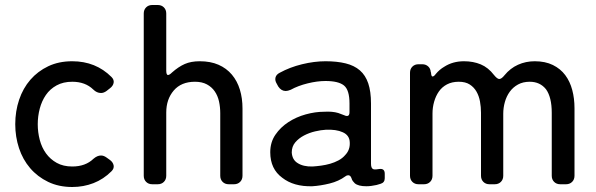

<svg xmlns="http://www.w3.org/2000/svg" viewBox="-20 -737 2385 768"><path d="M269 11Q215 11 172.5 -9.5Q130 -30 100.5 -64.5Q71 -99 56 -144.5Q41 -190 41 -240Q41 -292 56.5 -338Q72 -384 101.5 -418Q131 -452 173 -472Q215 -492 269 -492Q363 -492 426 -429Q437 -418 434.5 -405.5Q432 -393 420 -384L406 -373Q395 -365 384 -365Q367 -365 353 -379Q321 -410 269 -410Q233 -410 206.5 -395.5Q180 -381 163.5 -357Q147 -333 139 -302.5Q131 -272 131 -240Q131 -208 139 -177.5Q147 -147 164 -123.5Q181 -100 207 -85.5Q233 -71 269 -71Q322 -71 354 -102Q369 -115 384 -115Q395 -115 406 -107L420 -97Q432 -88 434.5 -75.5Q437 -63 426 -52Q394 -20 354 -4.5Q314 11 269 11Z M555 -34V-683Q555 -698 564.5 -707.5Q574 -717 589 -717H611Q626 -717 635.5 -707.5Q645 -698 645 -683V-455Q645 -437 652 -437Q658 -437 668 -447Q694 -470 719 -481Q744 -492 779 -492Q822 -492 854 -478Q886 -464 907.5 -438.5Q929 -413 939.5 -378.5Q950 -344 950 -303V-34Q950 -19 940.5 -9.5Q931 0 916 0H895Q880 0 870.5 -9.5Q861 -19 861 -34V-284Q861 -309 856 -331.5Q851 -354 839 -371.5Q827 -389 807.5 -399.5Q788 -410 760 -410Q705 -410 675 -375Q645 -340 645 -287V-34Q645 -19 635.5 -9.5Q626 0 611 0H589Q574 0 564.5 -9.5Q555 -19 555 -34Z M1229 8Q1155 10 1109 -26Q1061 -61 1061 -128Q1061 -168 1081.5 -198Q1102 -228 1133.5 -248.5Q1165 -269 1203 -279.5Q1241 -290 1276 -290Q1310 -292 1333 -285L1357 -276Q1363 -273 1368 -273Q1378 -273 1378 -288V-323Q1378 -377 1356 -395Q1334 -413 1282 -413Q1249 -413 1210.5 -403.5Q1172 -394 1143 -378Q1131 -373 1123 -373Q1105 -373 1093 -391L1087 -402Q1079 -415 1082 -427Q1085 -439 1099 -446Q1139 -468 1188 -480Q1237 -492 1282 -492Q1328 -492 1362.5 -483.5Q1397 -475 1419.5 -455.5Q1442 -436 1453 -403.5Q1464 -371 1464 -323V-82Q1464 -63 1474 -60Q1481 -58 1497 -61Q1519 -64 1519 -42V-24Q1519 -7 1503 -2L1486 3Q1464 8 1445 8Q1413 8 1399 -4Q1395 -8 1391.5 -12.5Q1388 -17 1386 -24Q1382 -36 1373 -36Q1367 -36 1362 -32Q1335 -12 1298.5 -3Q1262 6 1229 8ZM1230 -71Q1246 -72 1264.5 -74.5Q1283 -77 1300.5 -82Q1318 -87 1334 -95.5Q1350 -104 1361 -117Q1381 -138 1379 -168Q1378 -196 1351 -208Q1325 -220 1283 -218Q1264 -217 1240.5 -211.5Q1217 -206 1196 -195Q1175 -184 1161 -167.5Q1147 -151 1147 -127Q1149 -98 1170 -85Q1193 -70 1230 -71Z M1620 -34V-446Q1620 -461 1629.5 -470.5Q1639 -480 1654 -480H1669Q1683 -480 1692.5 -471.5Q1702 -463 1703 -449L1704 -447Q1705 -431 1710 -431Q1716 -431 1723 -441Q1738 -459 1757 -470Q1791 -492 1836 -492Q1873 -492 1903 -479.5Q1933 -467 1956 -437Q1969 -421 1977 -421Q1986 -421 1998 -436Q2021 -464 2052 -478Q2083 -492 2119 -492Q2161 -492 2191.5 -477Q2222 -462 2241 -436.5Q2260 -411 2269 -377Q2278 -343 2278 -304V-34Q2278 -19 2268.5 -9.5Q2259 0 2244 0H2221Q2206 0 2196.5 -9.5Q2187 -19 2187 -34V-286Q2187 -348 2164 -380Q2140 -410 2099 -410Q2072 -410 2052 -399Q2032 -388 2019 -370Q2006 -352 1999.5 -329Q1993 -306 1993 -282V-34Q1993 -19 1983.5 -9.5Q1974 0 1959 0H1938Q1923 0 1913.5 -9.5Q1904 -19 1904 -34V-286Q1904 -309 1900 -331Q1896 -353 1886 -370.5Q1876 -388 1859 -399Q1842 -410 1815 -410Q1788 -410 1768 -399.5Q1748 -389 1735.5 -371Q1723 -353 1716.5 -330Q1710 -307 1710 -283V-34Q1710 -19 1700.5 -9.5Q1691 0 1676 0H1654Q1639 0 1629.5 -9.5Q1620 -19 1620 -34Z"/></svg>

Font: Higure Gothic Medium
Style: Regular
Weight: 500
Designer: Yoshimichi Ohira
Foundry: Positype
Version: Version 1.000